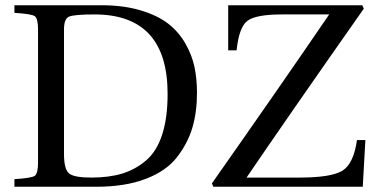

<svg xmlns="http://www.w3.org/2000/svg" viewBox="-20 -712 1429 732"><path d="M35 0V-29Q101 -33 113 -42Q125 -51 125 -93V-599Q125 -641 113 -650Q101 -659 35 -663V-692H367Q451 -692 516 -672.5Q581 -653 621 -622Q661 -591 686.5 -546.5Q712 -502 721.5 -456.5Q731 -411 731 -358Q731 -285 713.5 -225.5Q696 -166 655 -113Q614 -60 535.5 -30Q457 0 347 0ZM224 -125Q224 -67 243 -51Q262 -35 328 -35Q395 -35 445 -50Q495 -65 536 -99.5Q577 -134 598 -198Q619 -262 619 -354Q619 -657 340 -657Q260 -657 242 -648Q224 -639 224 -600ZM788 -13Q1055 -393 1235 -657H1056Q954 -657 922.5 -632Q891 -607 882 -520H850V-692H1361L1367 -679Q1075 -263 920 -35H1122Q1242 -35 1285 -61Q1328 -87 1341 -178H1373L1363 0H793Z"/></svg>

Font: Linguistics Pro
Style: Regular
Weight: 400
Designer: Stefan Peev, Context Ltd
Foundry: Stefan Peev, Context Ltd
Version: Version 001.000